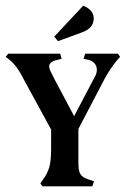

<svg xmlns="http://www.w3.org/2000/svg" viewBox="-28 -656 453 676"><path d="M395 -456 385 -445Q358 -412 339 -376L248 -202V-83Q248 -60 252.5 -48.5Q257 -37 268 -31Q279 -25 303 -18L297 0H122L114 -10L122 -22Q139 -44 145.5 -67.5Q152 -91 152 -131V-200L57 -374Q41 -406 27 -423.5Q13 -441 -8 -456L1 -467H184L189 -449L174 -445Q145 -439 145 -422Q145 -416 150 -405Q155 -394 165 -375L233 -247L305 -384Q313 -397 313 -410Q313 -423 305 -432.5Q297 -442 285 -445L266 -449L272 -467H387ZM302 -591Q302 -556 258 -541L176 -511L163 -527L265 -636Q302 -621 302 -591Z"/></svg>

Font: Katibeh
Style: Regular
Weight: 400
Designer: Arabic design by Kourosh Beigpour, Latin design by Eduardo Tunni, engineering by Lasse Fister
Version: Version 1.000